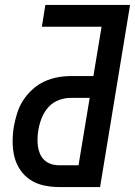

<svg xmlns="http://www.w3.org/2000/svg" viewBox="-20 -755 545 775"><path d="M219 0Q187 0 157 -6.5Q127 -13 102.5 -29Q78 -45 61.5 -69.5Q45 -94 38 -123Q31 -152 31 -183Q31 -214 36 -245Q41 -272 49.5 -299Q58 -326 73.5 -350Q89 -374 111 -394Q133 -414 159 -426Q185 -438 212.5 -443Q240 -448 267 -448H357L390 -647H149L163 -735H505L384 0ZM218 -88H297L342 -360H266Q242 -360 217.5 -351Q193 -342 175.5 -322.5Q158 -303 148.5 -279Q139 -255 135 -231Q132 -214 131.5 -197.5Q131 -181 133 -165Q135 -149 141.5 -134Q148 -119 159.5 -108.5Q171 -98 186 -93Q201 -88 218 -88Z"/></svg>

Font: Iosevka Term Curly Semibold
Style: Italic
Weight: 600
Italic angle: -9°
Designer: Belleve Invis
Foundry: Belleve Invis
Version: Version 32.3.0